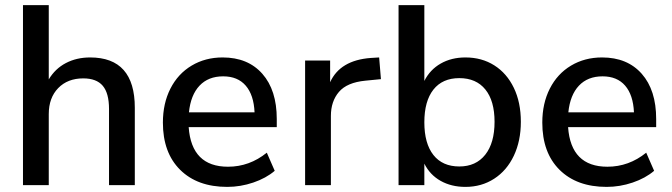

<svg xmlns="http://www.w3.org/2000/svg" viewBox="-20 -725 2631 752"><path d="M508 -303V0H407V-298Q407 -360 382.5 -389Q358 -418 306 -418Q245 -418 208 -380Q171 -342 171 -278V0H70V-705H171V-414Q196 -456 238 -478Q280 -500 333 -500Q508 -500 508 -303Z M1064 -227H719Q730 -72 873 -72Q957 -72 1025 -127L1056 -56Q1022 -27 972 -10Q922 7 870 7Q753 7 685.5 -60Q618 -127 618 -245Q618 -320 647.5 -378Q677 -436 730.5 -468Q784 -500 852 -500Q951 -500 1007.5 -436Q1064 -372 1064 -259ZM720 -285H977Q974 -353 942.5 -389.5Q911 -426 854 -426Q796 -426 761.5 -389.5Q727 -353 720 -285Z M1472 -415 1411 -409Q1339 -402 1307.5 -365Q1276 -328 1276 -271V0H1175V-488H1273V-403Q1312 -489 1432 -498L1465 -500Z M2020 -248Q2020 -173 1992.5 -115Q1965 -57 1915.5 -25Q1866 7 1803 7Q1748 7 1706 -16.5Q1664 -40 1642 -84V0H1541V-705H1642V-408Q1664 -452 1706 -476Q1748 -500 1803 -500Q1867 -500 1916 -469Q1965 -438 1992.5 -381Q2020 -324 2020 -248ZM1917 -248Q1917 -330 1881 -374.5Q1845 -419 1779 -419Q1713 -419 1677.5 -374Q1642 -329 1642 -246Q1642 -163 1677.5 -118Q1713 -73 1779 -73Q1844 -73 1880.5 -119Q1917 -165 1917 -248Z M2550 -227H2205Q2216 -72 2359 -72Q2443 -72 2511 -127L2542 -56Q2508 -27 2458 -10Q2408 7 2356 7Q2239 7 2171.5 -60Q2104 -127 2104 -245Q2104 -320 2133.5 -378Q2163 -436 2216.5 -468Q2270 -500 2338 -500Q2437 -500 2493.5 -436Q2550 -372 2550 -259ZM2206 -285H2463Q2460 -353 2428.5 -389.5Q2397 -426 2340 -426Q2282 -426 2247.5 -389.5Q2213 -353 2206 -285Z"/></svg>

Font: wassup Sans
Style: Medium
Weight: 600
Version: Version 2.001